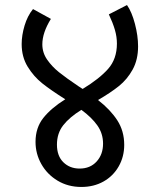

<svg xmlns="http://www.w3.org/2000/svg" viewBox="-20 -730 634 762"><path d="M473 -155Q473 -108 451 -69.5Q429 -31 390.5 -9.5Q352 12 303 12Q250 12 208.5 -13Q167 -38 144 -79Q121 -120 121 -167Q121 -223 152 -262Q183 -301 239 -336Q182 -372 148 -399Q114 -426 90 -465Q66 -504 66 -555Q66 -590 77.5 -628.5Q89 -667 111 -694L182 -655Q148 -600 148 -554Q148 -521 167 -493.5Q186 -466 214 -443.5Q242 -421 291 -388L308 -377Q374 -417 409 -456.5Q444 -496 444 -557Q444 -584 436 -611.5Q428 -639 412 -673L484 -710Q503 -683 515.5 -635.5Q528 -588 528 -546Q528 -493 506.5 -454Q485 -415 452 -388.5Q419 -362 369 -333Q418 -295 445.5 -252.5Q473 -210 473 -155ZM389 -160Q389 -200 366.5 -232Q344 -264 303 -294Q256 -265 231 -233Q206 -201 206 -156Q206 -111 231.5 -86Q257 -61 296 -61Q338 -61 363.5 -89Q389 -117 389 -160Z"/></svg>

Font: Amiko
Style: Regular
Weight: 400
Designer: Pablo Impallari, Rodrigo Fuenzalida, Andres Torresi
Foundry: Impallari Type
Version: Version 1.001; ttfautohint (v1.3)